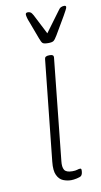

<svg xmlns="http://www.w3.org/2000/svg" viewBox="-84 -758 425 804"><g transform="rotate(-10 128.5 -356.0)"><path d="M152 6Q135 6 118.5 -0.5Q102 -7 92.5 -26.5Q83 -46 87 -84L132 -513Q133 -525 151 -525H155Q171 -525 170 -513L125 -80Q122 -55 129.5 -42.5Q137 -30 163 -30Q177 -30 184 -32.5Q191 -35 197 -35Q202 -35 202 -28Q202 -11 195 -4Q190 0 176 3Q162 6 152 6ZM249 -718Q257 -718 257 -712Q257 -708 251.5 -698Q246 -688 240 -677L196 -602Q186 -585 179.5 -580.5Q173 -576 157 -576Q139 -576 133.5 -580.5Q128 -585 122 -602L94 -677Q90 -686 87.5 -695.5Q85 -705 85 -710Q85 -718 95 -718Q101 -718 106 -715Q111 -712 117 -701L160 -617L222 -701Q229 -712 235.5 -715Q242 -718 249 -718Z"/></g></svg>

Font: Asap Semi Condensed Semi Condensed Thin
Style: Italic
Weight: 100
Width: 4
Italic angle: -6°
Designer: Pablo Cosgaya
Foundry: Omnibus-Type
Version: Version 3.001; ttfautohint (v1.8.4.7-5d5b)